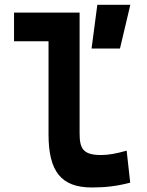

<svg xmlns="http://www.w3.org/2000/svg" viewBox="-20 -786 626 815"><path d="M370.1 9.8C428.7 9.8 477.1 3.9 532.7 -10.7L517.6 -146.5C472.7 -133.8 439.9 -127.9 409.2 -127.9C332 -127.9 317.9 -155.8 317.9 -220.7V-732.4H39.6V-610.8H186V-215.8C186 -58.1 239.7 9.8 370.1 9.8ZM368.7 -580.1H489.3L533.2 -765.6H393.1Z"/></svg>

Font: Cascadia Code
Style: Bold
Weight: 700
Monospace: yes
Designer: Aaron Bell
Foundry: Saja Typeworks
Version: Version 2404.023